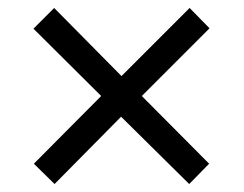

<svg xmlns="http://www.w3.org/2000/svg" viewBox="-20 -594 612 482"><path d="M456 -574 506 -523 336 -353 505 -183 455 -132 284 -301 117 -132 65 -183 234 -353 64 -522 116 -574 285 -403Z"/></svg>

Font: Noto Sans Adlam
Style: Regular
Weight: 400
Designer: Mark Jamra, Neil Patel
Foundry: JamraPatel LLC
Version: Version 3.001